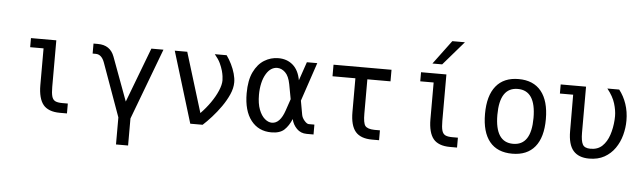

<svg xmlns="http://www.w3.org/2000/svg" viewBox="-57 -1034 4913 1471"><g transform="rotate(5 2400.0 -298.5)"><path d="M421 4Q375 4 343 -8.5Q311 -21 293 -43Q273 -67 263 -105.5Q253 -144 253 -194V-477H150V-547H345V-189Q345 -142 352 -116.5Q359 -91 377.5 -81.5Q396 -72 432 -72H475V4Z M870 0 723 -408Q701 -470 655 -470H631V-547H665Q760 -547 792 -461L916 -126L1076 -547H1169L963 0V208H870Z M1256 -547H1352L1493 -88Q1534 -130 1567.5 -178Q1601 -226 1620.5 -272Q1640 -318 1640 -352Q1640 -364 1637.5 -383.5Q1635 -403 1629 -425Q1621 -453 1607.5 -482Q1594 -511 1564 -547H1655Q1676 -518 1693.5 -482.5Q1711 -447 1721 -411Q1731 -375 1731 -345Q1731 -300 1709.5 -251.5Q1688 -203 1655 -156Q1622 -109 1585.5 -68.5Q1549 -28 1518 0H1423Z M2047 12Q1948 12 1890.5 -62Q1833 -136 1833 -270Q1833 -370 1863.5 -433.5Q1894 -497 1944 -528Q1994 -559 2053 -559Q2119 -559 2164 -520Q2209 -481 2223 -404L2272 -547H2352L2252 -250L2271 -144Q2275 -120 2294 -98Q2313 -76 2328 -76H2371V0H2318Q2272 0 2241.5 -31Q2211 -62 2202 -104Q2180 -51 2146.5 -19.5Q2113 12 2047 12ZM2045 -62Q2108 -62 2143 -166L2173 -254L2152 -367Q2140 -430 2111.5 -457Q2083 -484 2050 -484Q2026 -484 2004.5 -470.5Q1983 -457 1966 -429Q1947 -398 1937.5 -356Q1928 -314 1928 -267Q1928 -199 1945.5 -153.5Q1963 -108 1990 -85Q2017 -62 2045 -62Z M2821 0Q2733 0 2693 -47Q2653 -94 2653 -198V-457H2477V-546H2923V-457H2745V-193Q2745 -122 2761 -100Q2779 -77 2832 -76H2875V0Z M3368 -805H3465L3306 -621H3231ZM3421 4Q3375 4 3343 -8.5Q3311 -21 3293 -43Q3273 -67 3263 -105.5Q3253 -144 3253 -194V-477H3150V-547H3345V-189Q3345 -142 3352 -116.5Q3359 -91 3377.5 -81.5Q3396 -72 3432 -72H3475V4Z M3900 14Q3785 14 3725.5 -59Q3666 -132 3666 -272Q3666 -412 3726 -486Q3786 -560 3900 -560Q4014 -560 4074 -486Q4134 -412 4134 -272Q4134 -132 4074 -59Q4014 14 3900 14ZM4039 -273Q4039 -484 3900 -484Q3761 -484 3761 -273Q3761 -62 3900 -62Q4039 -62 4039 -273Z M4490 0Q4409 0 4368 -47Q4327 -94 4327 -198L4326 -477H4224V-547H4419V-193Q4419 -131 4433.5 -103.5Q4448 -76 4494 -76Q4550 -76 4584.5 -109Q4619 -142 4637 -196Q4655 -250 4659 -312Q4659 -318 4659.5 -325.5Q4660 -333 4660 -341Q4660 -385 4644 -438Q4628 -491 4583 -547H4674Q4710 -501 4730 -442Q4750 -383 4750 -315Q4750 -259 4735 -203Q4720 -147 4688 -101Q4656 -55 4607 -27.5Q4558 0 4490 0Z"/></g></svg>

Font: PlemolJP35 Console
Style: Regular
Weight: 400
Version: v2.0.3; ttfautohint (v1.8.4.7-5d5b-dirty) -l 6 -r 45 -G 200 